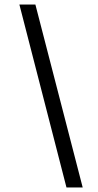

<svg xmlns="http://www.w3.org/2000/svg" viewBox="-20 -784 433 852"><path d="M137 -764 347 48H275L66 -764Z"/></svg>

Font: SUIT
Style: Regular
Weight: 400
Designer: Sunn Youn; Korean Glyphs from Source Han Sans (Sandoll Communications; Soo-young Jang, Joo-yeon Kang)
Foundry: Sunn
Version: Version 1.140